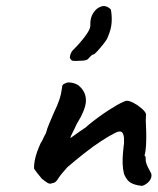

<svg xmlns="http://www.w3.org/2000/svg" viewBox="-20 -638 515 627"><path d="M444 -31Q422 -33 408 -40.5Q394 -48 385 -70Q381 -86 380.5 -103.5Q380 -121 381.5 -137Q383 -153 384 -163Q385 -165 385 -172.5Q385 -180 385 -188Q383 -204 376.5 -207.5Q370 -211 356 -204Q336 -194 310 -177Q284 -160 256 -138Q228 -116 200 -92Q178 -68 169.5 -54Q161 -40 151 -40Q143 -36 135 -41Q127 -46 117 -54Q110 -62 101.5 -73Q93 -84 91 -88Q91 -100 93.5 -114Q96 -128 101.5 -143Q107 -158 113 -171Q117 -176 120.5 -184.5Q124 -193 130 -203Q133 -216 141 -235Q149 -254 156 -270Q168 -295 174 -313Q180 -331 183 -354Q182 -356 184.5 -360Q187 -364 191 -365H192Q199 -371 216 -367.5Q233 -364 242 -354Q262 -334 260.5 -306.5Q259 -279 230 -232Q223 -216 216.5 -204Q210 -192 210 -187Q210 -187 219 -193.5Q228 -200 240 -208.5Q252 -217 260 -222Q265 -227 282 -240.5Q299 -254 319.5 -268Q340 -282 351 -288Q361 -295 375.5 -302Q390 -309 394 -309Q403 -309 417 -301.5Q431 -294 443 -283.5Q455 -273 457 -265Q457 -261 456.5 -255.5Q456 -250 456 -245Q457 -230 457.5 -208Q458 -186 457 -165Q456 -144 452 -131Q452 -131 453 -129Q454 -127 456 -125Q455 -123 455.5 -121Q456 -119 456 -119Q455 -115 457 -107.5Q459 -100 463.5 -91Q468 -82 474 -71Q477 -58 467.5 -46.5Q458 -35 444 -31ZM227 -439Q217 -439 214.5 -440.5Q212 -442 208 -449Q208 -456 211.5 -464Q215 -472 222 -478Q232 -488 244.5 -502.5Q257 -517 266.5 -532Q276 -547 275 -557Q274 -579 284.5 -595.5Q295 -612 311 -617Q327 -622 342 -607Q346 -586 344.5 -564Q343 -542 332 -517Q330 -510 319.5 -496.5Q309 -483 298.5 -471.5Q288 -460 285 -460Q281 -460 276 -454.5Q271 -449 267 -445Q263 -441 250.5 -440Q238 -439 227 -439Z"/></svg>

Font: Caveat SemiBold
Style: Regular
Weight: 600
Designer: Pablo Impallari
Foundry: Pablo Impallari
Version: Version 2.000